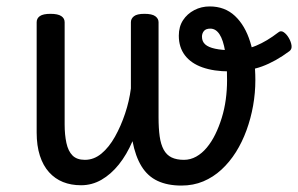

<svg xmlns="http://www.w3.org/2000/svg" viewBox="-20 -558 927 597"><path d="M232 18Q201 18 176 8Q151 -2 132.5 -22.5Q114 -43 104 -74Q94 -105 94 -146V-489Q94 -501 104 -508Q114 -515 137 -515Q160 -515 170.5 -508Q181 -501 181 -489V-171Q181 -139 186.5 -113.5Q192 -88 205.5 -74.5Q219 -61 244 -61Q272 -61 295.5 -80.5Q319 -100 337.5 -133Q356 -166 369 -205Q382 -244 387 -283V-489Q387 -500 396.5 -507.5Q406 -515 429 -515Q453 -515 463 -507.5Q473 -500 473 -489V-193Q473 -159 476.5 -134Q480 -109 489 -92.5Q498 -76 513.5 -68.5Q529 -61 552 -61Q572 -61 590 -71Q608 -81 623 -99Q638 -117 649.5 -140.5Q661 -164 669.5 -191.5Q678 -219 682 -248.5Q686 -278 686 -308Q686 -363 680 -398.5Q674 -434 662.5 -451.5Q651 -469 634 -469Q620 -469 614 -461.5Q608 -454 608 -444Q608 -429 618 -420Q628 -411 649 -406.5Q670 -402 698 -402Q743 -402 776.5 -416Q810 -430 845 -457Q853 -464 862 -458Q871 -452 878 -440Q885 -428 886.5 -416.5Q888 -405 880 -399Q837 -367 795 -351.5Q753 -336 694 -336Q645 -336 609.5 -348.5Q574 -361 555 -386Q536 -411 536 -447Q536 -475 549 -495Q562 -515 584 -526.5Q606 -538 632 -538Q679 -538 710.5 -508.5Q742 -479 758 -427.5Q774 -376 774 -309Q774 -269 767 -229.5Q760 -190 746.5 -153Q733 -116 713.5 -85Q694 -54 668.5 -30.5Q643 -7 612 6Q581 19 544 19Q501 19 470 4.5Q439 -10 420 -41Q401 -72 392 -119Q374 -77 349.5 -46.5Q325 -16 295.5 1Q266 18 232 18Z"/></svg>

Font: Playwrite AT
Style: Regular
Weight: 400
Designer: Veronika Burian, José Scaglione
Foundry: TypeTogether
Version: Version 1.002